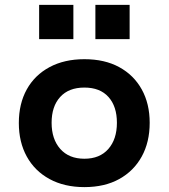

<svg xmlns="http://www.w3.org/2000/svg" viewBox="-20 -755 689 785"><path d="M325 10Q243 10 182.5 -23Q122 -56 89.5 -115Q57 -174 57 -252Q57 -331 89.5 -389.5Q122 -448 182.5 -480.5Q243 -513 325 -513Q408 -513 467.5 -480.5Q527 -448 559.5 -389.5Q592 -331 592 -253Q592 -174 559.5 -115Q527 -56 467.5 -23Q408 10 325 10ZM325 -106Q388 -106 423 -146Q458 -186 458 -253Q458 -320 423.5 -358.5Q389 -397 325 -397Q261 -397 226 -358.5Q191 -320 191 -253Q191 -186 226.5 -146Q262 -106 325 -106ZM370 -595V-735H510V-595ZM140 -595V-735H280V-595Z"/></svg>

Font: Nunito Sans 6pt
Style: Bold
Weight: 700
Version: Version 3.101;gftools[0.9.27]